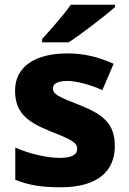

<svg xmlns="http://www.w3.org/2000/svg" viewBox="-20 -786 549 816"><path d="M469 -756V-766H281C250 -721 192 -657 159 -620V-606H272C324 -640 426 -718 469 -756ZM468 -165C468 -260 419 -299 322 -338C228 -375 205 -385 205 -411C205 -431 227 -442 266 -442C303 -442 362 -427 415 -403L463 -515C397 -544 338 -559 266 -559C133 -559 44 -505 44 -401C44 -310 92 -270 187 -231C283 -193 308 -181 308 -153C308 -128 285 -115 232 -115C186 -115 109 -130 45 -159V-22C104 2 160 10 238 10C398 10 468 -61 468 -165Z"/></svg>

Font: Noto Sans Lao UI ExtBd
Style: Regular
Weight: 800
Designer: Monotype Design Team
Foundry: Monotype Imaging Inc.
Version: Version 2.000